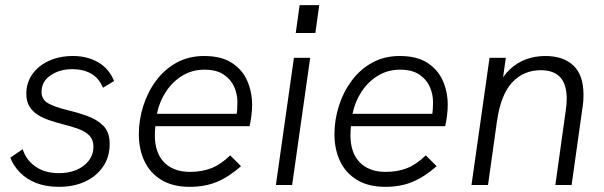

<svg xmlns="http://www.w3.org/2000/svg" viewBox="-20 -717 2342 744"><path d="M208 7Q158 7 120 -8Q82 -23 57 -49Q32 -75 20 -106L68 -139Q81 -97 117.5 -71.5Q154 -46 209 -46Q246 -46 276 -58.5Q306 -71 324 -94.5Q342 -118 342 -149Q342 -175 327 -191Q312 -207 285 -217Q258 -227 222 -236Q195 -243 170 -251.5Q145 -260 125 -273Q105 -286 93.5 -305.5Q82 -325 82 -353Q82 -396 105 -429Q128 -462 169 -481Q210 -500 263 -500Q318 -500 360.5 -475.5Q403 -451 422 -403L379 -377Q363 -415 332.5 -432Q302 -449 260 -449Q211 -449 176 -425Q141 -401 141 -361Q141 -331 167 -316.5Q193 -302 243 -290Q281 -281 318.5 -267.5Q356 -254 380.5 -229.5Q405 -205 405 -159Q405 -109 379.5 -71.5Q354 -34 310 -13.5Q266 7 208 7Z M715 7Q650 7 606 -19.5Q562 -46 540 -92Q518 -138 518 -197Q518 -252 535 -306Q552 -360 584.5 -404Q617 -448 664 -474Q711 -500 771 -500Q838 -500 879 -473Q920 -446 938.5 -403Q957 -360 957 -310Q957 -291 954 -267.5Q951 -244 947 -228H582Q581 -218 580.5 -210Q580 -202 580 -193Q580 -125 616 -88Q652 -51 716 -51Q763 -51 799.5 -65.5Q836 -80 872 -115L914 -73Q866 -31 820 -12Q774 7 715 7ZM895 -263Q898 -279 899 -292Q900 -305 900 -321Q900 -352 887.5 -380.5Q875 -409 847 -428Q819 -447 772 -447Q725 -447 687 -424Q649 -401 623.5 -362.5Q598 -324 588 -276H915Z M1049 0 1119 -493H1182L1112 0ZM1126 -589 1141 -697H1217L1202 -589Z M1473 7Q1408 7 1364 -19.5Q1320 -46 1298 -92Q1276 -138 1276 -197Q1276 -252 1293 -306Q1310 -360 1342.5 -404Q1375 -448 1422 -474Q1469 -500 1529 -500Q1596 -500 1637 -473Q1678 -446 1696.5 -403Q1715 -360 1715 -310Q1715 -291 1712 -267.5Q1709 -244 1705 -228H1340Q1339 -218 1338.5 -210Q1338 -202 1338 -193Q1338 -125 1374 -88Q1410 -51 1474 -51Q1521 -51 1557.5 -65.5Q1594 -80 1630 -115L1672 -73Q1624 -31 1578 -12Q1532 7 1473 7ZM1653 -263Q1656 -279 1657 -292Q1658 -305 1658 -321Q1658 -352 1645.5 -380.5Q1633 -409 1605 -428Q1577 -447 1530 -447Q1483 -447 1445 -424Q1407 -401 1381.5 -362.5Q1356 -324 1346 -276H1673Z M1807 0 1877 -493H1940L1924 -378L1908 -380Q1927 -421 1955 -447.5Q1983 -474 2018 -487Q2053 -500 2093 -500Q2163 -500 2202 -463Q2241 -426 2241 -351Q2241 -341 2240.5 -329.5Q2240 -318 2238 -306L2195 0H2132L2172 -287Q2174 -299 2175 -310.5Q2176 -322 2176 -334Q2176 -391 2150.5 -418Q2125 -445 2076 -445Q2009 -445 1965 -398Q1921 -351 1906 -249L1871 0Z"/></svg>

Font: Hanken Grotesk Light
Style: Italic
Weight: 300
Italic angle: -8°
Designer: Alfredo Marco Pradil
Foundry: Hanken Design Co.
Version: Version 3.013